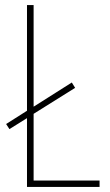

<svg xmlns="http://www.w3.org/2000/svg" viewBox="-20 -734 432 754"><path d="M86 0V-270L17 -227L4 -247L86 -299V-714H112V-315L262 -410L275 -389L112 -287V-25H371V0Z"/></svg>

Font: Noto Sans Tamil Condensed Thin
Style: Regular
Weight: 100
Width: 3
Designer: Jelle Bosma - Monotype Design Team
Foundry: Monotype Imaging Inc.
Version: Version 2.004; ttfautohint (v1.8.4.7-5d5b)